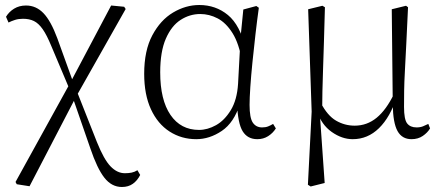

<svg xmlns="http://www.w3.org/2000/svg" viewBox="-20 -542 1761 767"><path d="M47 194 42 185 261 -212 424 -520 476 -515 482 -506 283 -154 98 202ZM467 205Q426 205 397 168Q368 131 341 51L270 -154H264L286 -180L367 25Q395 95 421.5 122.5Q448 150 479 150Q494 150 506 147.5Q518 145 529 138L540 157Q529 179 511 192Q493 205 467 205ZM258 -185 185 -358Q167 -402 150.5 -425.5Q134 -449 115.5 -458Q97 -467 72 -467Q54 -467 40 -462.5Q26 -458 14 -452L4 -475Q16 -495 36.5 -507.5Q57 -520 84 -520Q124 -520 153.5 -489.5Q183 -459 209 -389L274 -209H282Z M764 14Q705 14 657.5 -16.5Q610 -47 583 -105.5Q556 -164 556 -247Q556 -340 588.5 -401Q621 -462 671.5 -492Q722 -522 776 -522Q842 -522 890.5 -482Q939 -442 961 -349H969L947 -296Q935 -368 909 -409.5Q883 -451 849.5 -468.5Q816 -486 780 -486Q738 -486 701.5 -462.5Q665 -439 642.5 -387.5Q620 -336 620 -253Q620 -143 661 -83Q702 -23 775 -23Q809 -23 843 -42Q877 -61 902 -102Q927 -143 931 -207L941 -393L952 -504L1004 -518L1014 -511Q1007 -461 1000.5 -404.5Q994 -348 988.5 -293.5Q983 -239 980 -194.5Q977 -150 977 -123Q977 -71 990 -52Q1003 -33 1027 -33Q1041 -33 1051 -37Q1061 -41 1071 -47L1082 -29Q1070 -10 1051 2Q1032 14 1008 14Q969 14 949.5 -17.5Q930 -49 927 -128H939Q915 -52 866 -19Q817 14 764 14Z M1210 196 1225 -96 1211 -505 1268 -519 1278 -513Q1276 -433 1274 -372.5Q1272 -312 1270.5 -264.5Q1269 -217 1268 -177.5Q1267 -138 1267 -99L1258 -82L1277 189L1221 203ZM1624 14Q1586 14 1568 -18.5Q1550 -51 1549 -124V-127L1545 -505L1602 -519L1610 -513Q1606 -428 1603 -366Q1600 -304 1597.5 -259Q1595 -214 1594.5 -180Q1594 -146 1594 -115Q1594 -65 1606.5 -49Q1619 -33 1644 -33Q1659 -33 1670 -37.5Q1681 -42 1691 -47L1698 -29Q1688 -12 1669 1Q1650 14 1624 14ZM1389 14Q1346 14 1305 -15Q1264 -44 1247 -97H1245L1261 -132Q1288 -80 1322.5 -60Q1357 -40 1397 -40Q1446 -40 1484.5 -71.5Q1523 -103 1554 -167L1567 -155H1565Q1539 -74 1494 -30Q1449 14 1389 14Z"/></svg>

Font: Noto Serif KR
Style: Regular
Weight: 200
Designer: Ryoko NISHIZUKA 西塚涼子 (kana & ideographs); Frank Grießhammer (Latin, Greek & Cyrillic); Wenlong ZHANG 张文龙 (bopomofo); San
Foundry: Adobe
Version: Version 2.001;hotconv 1.1.0;makeotfexe 2.6.0